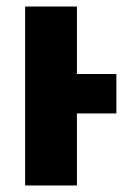

<svg xmlns="http://www.w3.org/2000/svg" viewBox="-20 -569 406 589"><path d="M216 -549V-342H337V-221H216V0H57V-549Z"/></svg>

Font: Noto Sans Display SemiCondensed Extra
Style: Regular
Weight: 800
Width: 4
Designer: Monotype Design Team
Foundry: Monotype Imaging Inc.
Version: Version 1.900